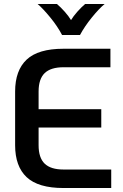

<svg xmlns="http://www.w3.org/2000/svg" viewBox="-20 -945 617 965"><path d="M56 -215V-485Q56 -591 114 -645.5Q172 -700 299 -700H535V-607H299Q235 -607 204.5 -577.5Q174 -548 174 -485V-396H489V-304H174V-215Q174 -152 204.5 -122.5Q235 -93 299 -93H539V0H299Q172 0 114 -54.5Q56 -109 56 -215ZM169 -925H266Q285 -909 305 -886.5Q325 -864 337 -844Q349 -864 369 -886.5Q389 -909 408 -925H506Q478 -902 441.5 -857Q405 -812 382 -769H292Q269 -813 232.5 -857.5Q196 -902 169 -925Z"/></svg>

Font: KoHo SemiBold
Style: Regular
Weight: 600
Designer: Cadson Demak & Katatrad Team
Foundry: Cadson Demak Co.,Ltd.
Version: Version 1.000; ttfautohint (v1.6)